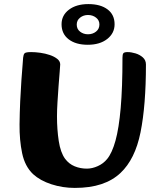

<svg xmlns="http://www.w3.org/2000/svg" viewBox="-20 -907 742 940"><path d="M346 13Q286.5 13 231.7 -4.8Q177 -22.5 141.9 -54.5Q101.9 -92.5 88.4 -156.8Q74.9 -221 75.7 -298Q76.4 -354.7 78.9 -411Q81.4 -467.2 84.8 -514.2Q88.2 -561.1 90.7 -590.9Q93.2 -620.6 93.2 -624.6Q94.7 -639.9 100.3 -646Q106 -652 132.6 -652Q153 -652 177.5 -648.6Q201.9 -645.2 223.9 -637.7Q245.9 -630.2 260.3 -618.7Q274.8 -607.3 274.8 -591.3Q274.8 -584.8 272.3 -556.2Q269.8 -527.7 266.9 -488.1Q264 -448.5 261.5 -407.8Q259 -367.2 259 -337.2Q259 -273 267.6 -216.9Q276.2 -160.8 298.4 -129.9Q317.8 -104.1 345.6 -92.8Q373.4 -81.4 405.1 -81.4Q431.5 -81.4 458.9 -93.8Q486.3 -106.1 504.8 -128.9Q528.7 -158.1 545.4 -218.2Q562.1 -278.3 570.9 -378.2Q579.6 -478.1 579.6 -624.6Q579.6 -639.9 583.7 -646Q587.9 -652 604.7 -652Q622.5 -652 643.3 -645.7Q664.2 -639.4 679.4 -625.9Q694.5 -612.3 694.5 -591.3Q694.5 -391 668 -259.2Q641.5 -127.4 569.8 -60.1Q531.3 -23.8 475.9 -5.4Q420.6 13 346 13ZM409.7 -687.8Q350.8 -687.8 316.1 -714.6Q281.4 -741.3 281.4 -788.2Q281.4 -832.2 317.6 -859.6Q353.8 -887 412.7 -887Q471.9 -887 506.4 -861.1Q541 -835.2 541 -788.2Q541 -744.4 504.9 -716.1Q468.8 -687.8 409.7 -687.8ZM410.7 -739.2Q433.7 -739.2 450.2 -752.3Q466.7 -765.4 466.7 -787.4Q466.7 -807.9 450.2 -820.7Q433.7 -833.6 410.7 -833.6Q388.7 -833.6 372.2 -820.7Q355.7 -807.9 355.7 -786.6Q355.7 -764.6 372.2 -751.9Q388.7 -739.2 410.7 -739.2Z"/></svg>

Font: Briem Hand Thin
Style: Regular
Weight: 100
Designer: Gunnlaugur SE Briem, Eben Sorkin
Foundry: Sorkin Type Co.
Version: Version 1.003